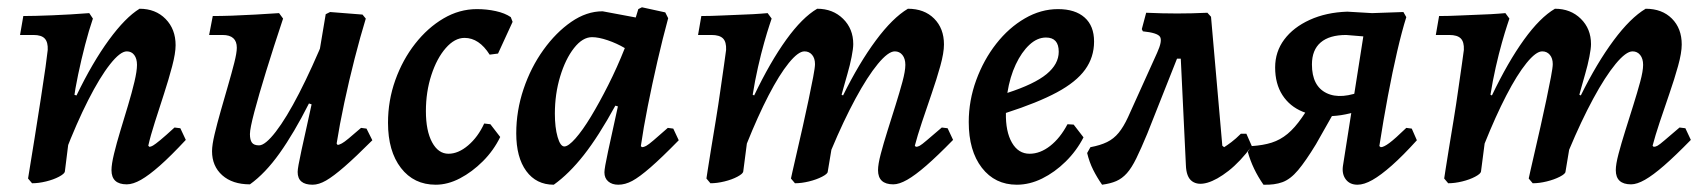

<svg xmlns="http://www.w3.org/2000/svg" viewBox="-20 -495 4684 527"><path d="M328 11Q286 11 286 -28Q286 -44 293 -73Q300 -102 310.5 -136.5Q321 -171 331.5 -206Q342 -241 349 -270.5Q356 -300 356 -317Q356 -334 348.5 -344Q341 -354 328 -354Q310 -354 282 -318.5Q254 -283 222 -220Q190 -157 158 -74L169 -239L190 -233Q234 -324 279 -385.5Q324 -447 363 -471Q407 -471 434.5 -443Q462 -415 462 -371Q462 -349 452.5 -313Q443 -277 430 -237Q417 -197 405 -159.5Q393 -122 387 -95L390 -92Q394 -92 400 -95.5Q406 -99 420 -110.5Q434 -122 459 -145L475 -143L490 -111Q449 -67 419 -40.5Q389 -14 367 -1.5Q345 11 328 11ZM68 8 57 -5Q66 -59 75 -116Q84 -173 92 -224Q100 -275 105 -311Q110 -347 111 -358Q112 -379 103 -389Q94 -399 72 -399H35L44 -451Q73 -451 123.5 -453Q174 -455 225 -459L235 -444Q224 -412 213.5 -371.5Q203 -331 194.5 -290.5Q186 -250 182 -219L171 -128L158 -24Q157 -18 142 -10Q127 -2 106.5 3Q86 8 68 8Z M666 11Q618 11 590 -14Q562 -39 562 -80Q562 -97 569 -126.5Q576 -156 586 -191Q596 -226 606 -260.5Q616 -295 623 -322.5Q630 -350 630 -364Q630 -399 591 -399H554L564 -451Q586 -451 616.5 -452Q647 -453 681 -455Q715 -457 746 -459L757 -444Q731 -366 710.5 -299.5Q690 -233 678 -187.5Q666 -142 666 -127Q666 -111 671.5 -103.5Q677 -96 691 -96Q708 -96 737 -133.5Q766 -171 801 -239Q836 -307 874 -399L852 -203L828 -211Q787 -130 747.5 -74.5Q708 -19 666 11ZM838 12Q797 12 797 -23Q797 -29 799.5 -43Q802 -57 807.5 -82.5Q813 -108 822 -148Q831 -188 843 -244L847 -295L874 -456L886 -462L975 -455L984 -444Q969 -395 953.5 -334.5Q938 -274 925 -213Q912 -152 904 -101L907 -97Q912 -98 918.5 -101.5Q925 -105 937 -115Q949 -125 971 -144L986 -142L1002 -110Q956 -64 925.5 -37.5Q895 -11 875 0.5Q855 12 838 12Z M1255 -391Q1228 -391 1203.5 -363Q1179 -335 1164 -289Q1149 -243 1149 -190Q1149 -136 1166 -104.5Q1183 -73 1211 -73Q1238 -73 1265 -96Q1292 -119 1309 -156L1326 -154L1353 -119Q1335 -82 1305.5 -52.5Q1276 -23 1242.5 -5.5Q1209 12 1176 12Q1116 12 1080.5 -34Q1045 -80 1045 -158Q1045 -219 1065 -275Q1085 -331 1119.5 -375Q1154 -419 1197.5 -444.5Q1241 -470 1289 -470Q1316 -470 1341 -464.5Q1366 -459 1382 -448L1387 -435L1347 -348L1324 -345Q1295 -391 1255 -391Z M1742 -91Q1747 -91 1753.5 -94.5Q1760 -98 1774 -110Q1788 -122 1813 -144L1828 -142L1843 -110Q1796 -62 1765.5 -35.5Q1735 -9 1715.5 1.5Q1696 12 1677 12Q1660 12 1649.5 3Q1639 -6 1639 -22Q1639 -33 1649 -79.5Q1659 -126 1676 -203L1669 -205Q1623 -121 1582.5 -69.5Q1542 -18 1500 12Q1452 12 1424.5 -25.5Q1397 -63 1397 -129Q1397 -191 1417 -250.5Q1437 -310 1471.5 -358Q1506 -406 1548 -435Q1590 -464 1634 -464L1725 -447L1732 -470L1742 -475L1806 -461L1814 -445Q1799 -390 1784.5 -327Q1770 -264 1758 -203.5Q1746 -143 1739 -94ZM1529 -93Q1540 -93 1559.5 -115Q1579 -137 1602 -175Q1625 -213 1649.5 -261.5Q1674 -310 1695 -363Q1673 -376 1648 -384.5Q1623 -393 1605 -393Q1579 -393 1555.5 -363Q1532 -333 1517.5 -285Q1503 -237 1503 -183Q1503 -145 1510.5 -119Q1518 -93 1529 -93Z M2494 -92Q2499 -92 2504.5 -95Q2510 -98 2524 -110Q2538 -122 2565 -145L2581 -143L2596 -111Q2553 -67 2522.5 -40.5Q2492 -14 2470 -1.5Q2448 11 2432 11Q2390 11 2390 -28Q2390 -44 2397.5 -72.5Q2405 -101 2416 -136Q2427 -171 2438 -206Q2449 -241 2457 -270.5Q2465 -300 2465 -317Q2465 -334 2457 -344Q2449 -354 2436 -354Q2418 -354 2389.5 -319.5Q2361 -285 2328 -224Q2295 -163 2262 -84L2252 -24Q2252 -18 2236.5 -10Q2221 -2 2200.5 3Q2180 8 2162 8L2151 -5Q2151 -5 2155.5 -25.5Q2160 -46 2167.5 -78Q2175 -110 2183.5 -148Q2192 -186 2199.5 -221.5Q2207 -257 2212 -283.5Q2217 -310 2217 -319Q2217 -335 2209 -344.5Q2201 -354 2188 -354Q2171 -354 2145 -322Q2119 -290 2089.5 -233Q2060 -176 2030 -101L2020 -24Q2019 -18 2004 -10Q1989 -2 1968.5 3Q1948 8 1930 8L1919 -5Q1919 -5 1922.5 -28Q1926 -51 1932 -87.5Q1938 -124 1945 -166.5Q1952 -209 1957.5 -248.5Q1963 -288 1967.5 -318Q1972 -348 1973 -358Q1974 -380 1964.5 -389.5Q1955 -399 1933 -399H1896L1905 -451Q1931 -451 1962 -452.5Q1993 -454 2021.5 -455Q2050 -456 2068.5 -457.5Q2087 -459 2087 -459L2098 -444Q2098 -444 2092 -426Q2086 -408 2077.5 -378Q2069 -348 2060.5 -310.5Q2052 -273 2046 -235L2050 -233Q2094 -325 2138 -386Q2182 -447 2223 -471Q2266 -471 2294 -443.5Q2322 -416 2322 -374Q2322 -362 2317.5 -339Q2313 -316 2306 -292Q2299 -268 2294.5 -251.5Q2290 -235 2290 -235L2294 -233Q2338 -322 2384 -384Q2430 -446 2472 -471Q2517 -471 2544 -444Q2571 -417 2571 -373Q2571 -350 2561 -314Q2551 -278 2537 -237.5Q2523 -197 2510.5 -159.5Q2498 -122 2491 -95Z M2983 -381Q2983 -338 2958.5 -304Q2934 -270 2881 -241.5Q2828 -213 2741 -185Q2740 -134 2757.5 -103.5Q2775 -73 2806 -73Q2835 -73 2862.5 -94.5Q2890 -116 2910 -154L2927 -153L2954 -118Q2935 -81 2905 -51.5Q2875 -22 2840.5 -5Q2806 12 2771 12Q2711 12 2675 -34.5Q2639 -81 2639 -160Q2639 -219 2659.5 -275Q2680 -331 2714.5 -375Q2749 -419 2793 -444.5Q2837 -470 2884 -470Q2931 -470 2957 -447Q2983 -424 2983 -381ZM2851 -392Q2827 -392 2805.5 -372Q2784 -352 2768 -318Q2752 -284 2745 -240Q2819 -264 2852.5 -291.5Q2886 -319 2886 -353Q2886 -392 2851 -392Z M3005 12Q2991 -8 2980.5 -29Q2970 -50 2964 -75L2973 -91Q3000 -96 3018.5 -105Q3037 -114 3050.5 -130.5Q3064 -147 3076 -173L3156 -350Q3171 -383 3164 -394Q3157 -405 3117 -409L3114 -415L3126 -460Q3171 -458 3211 -458Q3251 -458 3294 -460L3215 -345L3129 -128Q3112 -87 3099 -60.5Q3086 -34 3073 -19.5Q3060 -5 3044 2Q3028 9 3005 12ZM3235 -42 3221 -334H3181L3294 -460L3304 -449L3335 -95L3340 -91Q3348 -96 3360 -105Q3372 -114 3386 -128H3401L3416 -94Q3384 -51 3352 -26Q3320 -1 3294 6.5Q3268 14 3252 2.5Q3236 -9 3235 -42Z M3706 12Q3685 12 3674 -2.5Q3663 -17 3666 -39L3728 -433L3760 -392L3675 -399Q3629 -399 3605 -378.5Q3581 -358 3581 -318Q3581 -259 3621 -239.5Q3661 -220 3726 -248L3737 -201Q3684 -179 3637.5 -176.5Q3591 -174 3555.5 -188.5Q3520 -203 3500 -234Q3480 -265 3480 -310Q3480 -353 3505 -386.5Q3530 -420 3575 -440.5Q3620 -461 3678 -463L3746 -459L3832 -462L3840 -448Q3828 -410 3815 -354Q3802 -298 3789.5 -231.5Q3777 -165 3766 -94L3770 -91Q3778 -91 3793.5 -102.5Q3809 -114 3840 -144L3855 -142L3869 -110Q3831 -68 3800.5 -41Q3770 -14 3747 -1Q3724 12 3706 12ZM3448 12Q3418 -31 3405 -78L3415 -94Q3447 -96 3470.5 -103.5Q3494 -111 3514 -127.5Q3534 -144 3554 -173L3593 -231L3656 -212L3592 -99Q3564 -53 3543 -28Q3522 -3 3500 5Q3478 13 3448 12Z M4519 -92Q4524 -92 4529.5 -95Q4535 -98 4549 -110Q4563 -122 4590 -145L4606 -143L4621 -111Q4578 -67 4547.5 -40.5Q4517 -14 4495 -1.5Q4473 11 4457 11Q4415 11 4415 -28Q4415 -44 4422.5 -72.5Q4430 -101 4441 -136Q4452 -171 4463 -206Q4474 -241 4482 -270.5Q4490 -300 4490 -317Q4490 -334 4482 -344Q4474 -354 4461 -354Q4443 -354 4414.5 -319.5Q4386 -285 4353 -224Q4320 -163 4287 -84L4277 -24Q4277 -18 4261.5 -10Q4246 -2 4225.5 3Q4205 8 4187 8L4176 -5Q4176 -5 4180.5 -25.5Q4185 -46 4192.5 -78Q4200 -110 4208.5 -148Q4217 -186 4224.5 -221.5Q4232 -257 4237 -283.5Q4242 -310 4242 -319Q4242 -335 4234 -344.5Q4226 -354 4213 -354Q4196 -354 4170 -322Q4144 -290 4114.5 -233Q4085 -176 4055 -101L4045 -24Q4044 -18 4029 -10Q4014 -2 3993.5 3Q3973 8 3955 8L3944 -5Q3944 -5 3947.5 -28Q3951 -51 3957 -87.5Q3963 -124 3970 -166.5Q3977 -209 3982.5 -248.5Q3988 -288 3992.5 -318Q3997 -348 3998 -358Q3999 -380 3989.5 -389.5Q3980 -399 3958 -399H3921L3930 -451Q3956 -451 3987 -452.5Q4018 -454 4046.5 -455Q4075 -456 4093.5 -457.5Q4112 -459 4112 -459L4123 -444Q4123 -444 4117 -426Q4111 -408 4102.5 -378Q4094 -348 4085.5 -310.5Q4077 -273 4071 -235L4075 -233Q4119 -325 4163 -386Q4207 -447 4248 -471Q4291 -471 4319 -443.5Q4347 -416 4347 -374Q4347 -362 4342.5 -339Q4338 -316 4331 -292Q4324 -268 4319.5 -251.5Q4315 -235 4315 -235L4319 -233Q4363 -322 4409 -384Q4455 -446 4497 -471Q4542 -471 4569 -444Q4596 -417 4596 -373Q4596 -350 4586 -314Q4576 -278 4562 -237.5Q4548 -197 4535.5 -159.5Q4523 -122 4516 -95Z"/></svg>

Font: Alegreya SemiBold
Style: Italic
Weight: 600
Italic angle: -7°
Designer: Juan Pablo del Peral
Foundry: Huerta Tipografica
Version: Version 2.009